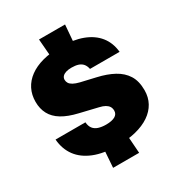

<svg xmlns="http://www.w3.org/2000/svg" viewBox="-222 -994 1168 1258"><g transform="rotate(-30 362.5 -364.5)"><path d="M263 121 275 -48H448L460 121ZM275 -701 263 -850H460L448 -701ZM361 10Q257 10 185 -19Q113 -48 74 -101Q35 -154 29 -228H255Q257 -199 270.5 -181Q284 -163 308.5 -155Q333 -147 366 -147Q388 -147 405 -150.5Q422 -154 433.5 -160.5Q445 -167 451 -177Q457 -187 457 -200Q457 -218 449 -231Q441 -244 424.5 -253.5Q408 -263 381 -269L247 -301Q174 -318 128 -346Q82 -374 60.5 -414.5Q39 -455 39 -507Q39 -560 60.5 -602.5Q82 -645 123.5 -675.5Q165 -706 224.5 -722Q284 -738 359 -738Q455 -738 524.5 -712Q594 -686 633.5 -636.5Q673 -587 680 -516H456Q451 -541 438 -556Q425 -571 404.5 -577.5Q384 -584 355 -584Q330 -584 312.5 -578.5Q295 -573 285.5 -562.5Q276 -552 276 -537Q276 -523 283.5 -511Q291 -499 308.5 -489.5Q326 -480 354 -473L466 -447Q537 -431 588.5 -403Q640 -375 668 -330.5Q696 -286 696 -217Q696 -164 673 -122Q650 -80 606.5 -50.5Q563 -21 501 -5.5Q439 10 361 10Z"/></g></svg>

Font: Hubot Sans Condensed ExtraLight Black
Style: Regular
Weight: 900
Version: Version 2.000